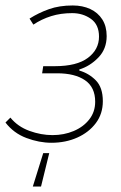

<svg xmlns="http://www.w3.org/2000/svg" viewBox="-22 -510 444 702"><path d="M98 172 136 50H158L128 172ZM166 12Q121 12 74.5 -5.5Q28 -23 -2 -62L16 -80Q43 -47 85.5 -31.5Q128 -16 170 -16Q212 -16 247.5 -31Q283 -46 304.5 -73.5Q326 -101 326 -138Q326 -191 289 -216.5Q252 -242 187 -242H132L136 -268H178Q259 -268 299.5 -298.5Q340 -329 340 -376Q340 -420 310.5 -441Q281 -462 242 -462Q200 -462 165 -451Q130 -440 100 -420L86 -442Q119 -463 157 -476.5Q195 -490 244 -490Q280 -490 308 -477Q336 -464 352 -439Q368 -414 368 -378Q368 -331 337.5 -299.5Q307 -268 268 -256V-252Q303 -242 328.5 -216Q354 -190 354 -140Q354 -94 328.5 -60Q303 -26 260.5 -7Q218 12 166 12Z"/></svg>

Font: Source Sans Variable
Style: Italic
Weight: 200
Italic angle: -11°
Designer: Paul D. Hunt
Foundry: Adobe Systems Incorporated
Version: Version 3.006;hotconv 1.0.111;makeotfexe 2.5.65597